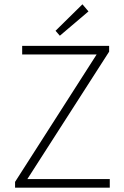

<svg xmlns="http://www.w3.org/2000/svg" viewBox="-20 -872 578 892"><path d="M50 0V-27L429 -619H83V-659H487V-632L107 -40H490V0ZM258 -706 238 -729 363 -852 391 -819Z"/></svg>

Font: hySource Sans Pro Light
Style: Regular
Weight: 300
Designer: Paul D. Hunt
Foundry: Adobe Systems Incorporated
Version: Version 2.021;PS 2.000;hotconv 1.0.86;makeotf.lib2.5.63406